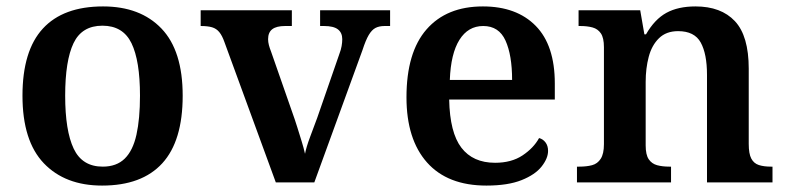

<svg xmlns="http://www.w3.org/2000/svg" viewBox="-20 -568 2453 598"><path d="M298 10Q183 10 116.5 -59.5Q50 -129 50 -270Q50 -410 113.5 -479Q177 -548 301 -548Q417 -548 483 -479Q549 -410 549 -270Q549 -129 485.5 -59.5Q422 10 298 10ZM300 -49Q343 -49 368.5 -74Q394 -99 405 -148.5Q416 -198 416 -270Q416 -379 389.5 -433.5Q363 -488 299 -488Q235 -488 209 -433.5Q183 -379 183 -270Q183 -161 209.5 -105Q236 -49 300 -49Z M679 -437Q672 -457 663 -468Q654 -479 640.5 -483Q627 -487 605 -487V-536H889V-487H868Q841 -487 828 -477Q815 -467 815 -446Q815 -437 817.5 -427.5Q820 -418 824 -408L890 -219Q898 -197 905.5 -173Q913 -149 919.5 -128Q926 -107 930 -89Q934 -110 946 -142Q958 -174 968 -201L1037 -400Q1042 -413 1044 -424.5Q1046 -436 1046 -446Q1046 -466 1032.5 -476.5Q1019 -487 989 -487H977V-536H1195V-487H1178Q1161 -487 1149.5 -481Q1138 -475 1128.5 -459Q1119 -443 1109 -412L959 0H839Z M1495 10Q1374 10 1310 -62Q1246 -134 1246 -265Q1246 -405 1308.5 -476.5Q1371 -548 1484 -548Q1589 -548 1648.5 -487.5Q1708 -427 1708 -308V-258H1379Q1381 -155 1417 -108Q1453 -61 1522 -61Q1573 -61 1607.5 -84Q1642 -107 1659 -138Q1671 -135 1679 -124.5Q1687 -114 1687 -98Q1687 -75 1667 -49.5Q1647 -24 1604.5 -7Q1562 10 1495 10ZM1575 -319Q1575 -396 1554.5 -441.5Q1534 -487 1485 -487Q1438 -487 1411 -444Q1384 -401 1381 -319Z M1777 0V-49H1784Q1807 -49 1824 -53.5Q1841 -58 1851 -73.5Q1861 -89 1861 -119V-421Q1861 -450 1851.5 -464Q1842 -478 1825.5 -482.5Q1809 -487 1787 -487H1782V-536H1974L1987 -461H1992Q2019 -508 2055.5 -528Q2092 -548 2146 -548Q2226 -548 2269 -502Q2312 -456 2312 -354V-120Q2312 -89 2320 -74Q2328 -59 2343.5 -54Q2359 -49 2381 -49H2386V0H2182V-335Q2182 -400 2162.5 -435.5Q2143 -471 2092 -471Q2055 -471 2032.5 -449Q2010 -427 2000.5 -391Q1991 -355 1991 -313V-115Q1991 -86 2000.5 -72Q2010 -58 2026.5 -53.5Q2043 -49 2065 -49H2070V0Z"/></svg>

Font: Noto Serif Khmer SemiBold
Style: Regular
Weight: 600
Version: Version 2.003